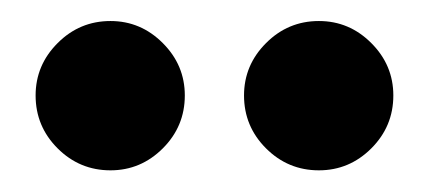

<svg xmlns="http://www.w3.org/2000/svg" viewBox="-20 -755 406 179"><path d="M277.3 -596.2Q248.5 -596.2 228 -616.7Q207.5 -637.2 207.5 -666Q207.5 -694.3 228 -714.8Q248.5 -735.4 277.3 -735.4Q305.7 -735.4 326.2 -714.8Q346.7 -694.3 346.7 -666Q346.7 -637.2 326.2 -616.7Q305.7 -596.2 277.3 -596.2ZM83 -596.2Q54.2 -596.2 33.7 -616.7Q13.2 -637.2 13.2 -666Q13.2 -694.3 33.7 -714.8Q54.2 -735.4 83 -735.4Q111.3 -735.4 131.8 -714.8Q152.3 -694.3 152.3 -666Q152.3 -637.2 131.8 -616.7Q111.3 -596.2 83 -596.2Z"/></svg>

Font: Bainsley
Style: Regular
Weight: 400
Designer: Paul James MIller
Foundry: High-Logic / Made with FontCreator
Version: Version 1.411;March 28, 2021;FontCreator 13.0.0.2683 64-bit